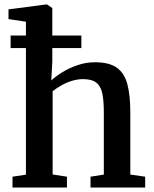

<svg xmlns="http://www.w3.org/2000/svg" viewBox="-20 -839 688 859"><path d="M96 -57.5V-742L18 -753.5V-797L185.5 -819H190.5L214 -803V-563.5L209.5 -479Q227 -496 257.5 -515Q288 -534 326.2 -547.2Q364.5 -560.5 405 -560.5Q467.5 -560.5 501.8 -536.8Q536 -513 549.5 -463.5Q563 -414 563 -337.5V-58L629.5 -48.5V0H385V-48.5L444.5 -58V-337.5Q444.5 -387.5 437.8 -420.5Q431 -453.5 411 -469.2Q391 -485 351 -485Q326.5 -485 301.5 -477.2Q276.5 -469.5 254.5 -457Q232.5 -444.5 215.5 -431V-58.5L279.5 -48.5V0H36V-48.5ZM27.5 -680H344V-624H27.5Z"/></svg>

Font: Merriweather 36pt SemiBold
Style: Regular
Weight: 600
Version: Version 2.100